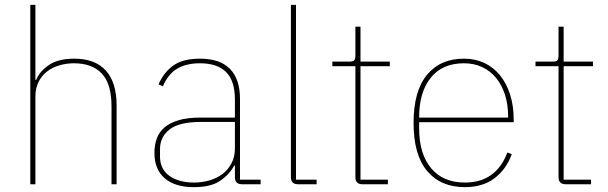

<svg xmlns="http://www.w3.org/2000/svg" viewBox="-20 -760 2509 792"><path d="M105 -740H126V-430H129Q142 -464 180.5 -491Q219 -518 287 -518Q372 -518 416.5 -469Q461 -420 461 -325V0H440V-321Q440 -414 400 -456.5Q360 -499 285 -499Q254 -499 225 -490.5Q196 -482 174 -465Q152 -448 139 -422Q126 -396 126 -362V0H105Z M978 0Q949 0 949 -29V-77H946Q927 -41 888.5 -14.5Q850 12 780 12Q702 12 659.5 -24.5Q617 -61 617 -130Q617 -161 626.5 -188Q636 -215 658 -234Q680 -253 716.5 -264Q753 -275 807 -275H949V-349Q949 -427 912.5 -463Q876 -499 805 -499Q748 -499 710.5 -476.5Q673 -454 652 -404L634 -412Q655 -461 694.5 -489.5Q734 -518 805 -518Q888 -518 929 -475.5Q970 -433 970 -352V-19H1055V0ZM780 -7Q814 -7 844.5 -16Q875 -25 898 -42.5Q921 -60 935 -86.5Q949 -113 949 -148V-257H808Q719 -257 679.5 -226Q640 -195 640 -145V-115Q640 -62 679 -34.5Q718 -7 780 -7Z M1209 0Q1180 0 1180 -29V-740H1201V-19H1286V0Z M1475 0Q1446 0 1446 -29V-487H1351V-506H1423Q1437 -506 1441.5 -511.5Q1446 -517 1446 -531V-650H1467V-506H1588V-487H1467V-19H1580V0Z M1898 12Q1798 12 1742 -54.5Q1686 -121 1686 -253Q1686 -384 1741 -451Q1796 -518 1894 -518Q1940 -518 1977.5 -500.5Q2015 -483 2042 -450Q2069 -417 2084 -370.5Q2099 -324 2099 -266V-256H1709V-229Q1709 -126 1758 -66.5Q1807 -7 1898 -7Q2026 -7 2073 -131L2091 -124Q2068 -61 2019.5 -24.5Q1971 12 1898 12ZM1894 -499Q1805 -499 1757 -439.5Q1709 -380 1709 -277V-275H2076V-279Q2076 -329 2063 -369.5Q2050 -410 2026 -439Q2002 -468 1968.5 -483.5Q1935 -499 1894 -499Z M2313 0Q2284 0 2284 -29V-487H2189V-506H2261Q2275 -506 2279.5 -511.5Q2284 -517 2284 -531V-650H2305V-506H2426V-487H2305V-19H2418V0Z"/></svg>

Font: IBM Plex Sans Devanagari Thin
Style: Regular
Weight: 100
Designer: Mike Abbink, Paul van der Laan, Pieter van Rosmalen, Erin McLaughlin
Foundry: Bold Monday
Version: Version 1.1